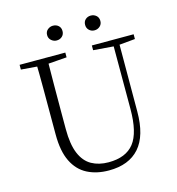

<svg xmlns="http://www.w3.org/2000/svg" viewBox="-129 -1006 1046 1132"><g transform="rotate(-15 394.0 -440.0)"><path d="M297 -805Q279 -805 264.5 -817.5Q250 -830 250 -850Q250 -871 264.5 -883Q279 -895 297 -895Q317 -895 330.5 -883Q344 -871 344 -850Q344 -830 330.5 -817.5Q317 -805 297 -805ZM528 -805Q509 -805 495.5 -817.5Q482 -830 482 -850Q482 -871 495.5 -883Q509 -895 528 -895Q547 -895 561 -883Q575 -871 575 -850Q575 -830 561 -817.5Q547 -805 528 -805ZM397 15Q322 15 265.5 -14Q209 -43 178 -106Q147 -169 147 -271V-387Q147 -472 147 -556Q147 -640 145 -723H215Q214 -641 213.5 -557Q213 -473 213 -387V-286Q213 -193 236.5 -137Q260 -81 304 -56.5Q348 -32 407 -32Q513 -32 562.5 -95Q612 -158 612 -303V-723H648L647 -278Q647 -130 583 -57.5Q519 15 397 15ZM48 -694V-723H327V-694L194 -684H175ZM489 -694V-723H744V-694L636 -684H618Z"/></g></svg>

Font: Noto Serif JP ExtraLight
Style: Regular
Weight: 200
Designer: Ryoko NISHIZUKA  (kana & ideographs); Frank Grießhammer (Latin, Greek & Cyrillic); Wenlong ZHANG  (bopomofo); Sandoll Co
Foundry: Adobe
Version: Version 2.002-H1;hotconv 1.1.0;makeotfexe 2.6.0